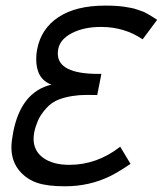

<svg xmlns="http://www.w3.org/2000/svg" viewBox="-20 -653 571 673"><path d="M437.5 -78.6Q390.1 -46.9 365.2 -35.2Q293 0 208 0Q145.5 0 110.1 -12.2Q74.7 -24.4 50.3 -51.8Q20 -85.9 20 -136.7Q20 -156.7 26.4 -190.4Q54.2 -331.5 160.6 -356.4Q106.9 -375.5 106.9 -446.3Q106.9 -464.4 110.4 -481Q124.5 -553.2 185.5 -593.3Q246.6 -633.3 347.7 -633.3H353.5Q371.6 -633.3 387.2 -632.3Q402.8 -631.3 416.7 -629.2Q430.7 -627 440.9 -625Q451.2 -623 462.6 -618.9Q474.1 -614.7 480 -612.8Q485.8 -610.8 495.6 -605.2Q505.4 -599.6 508.1 -598.1Q510.7 -596.7 520.3 -590.3Q529.8 -584 530.8 -583.5L480 -515.1Q416 -558.6 334 -558.6Q274.9 -558.6 232.9 -537.4Q190.9 -516.1 184.1 -481Q182.6 -472.7 182.6 -465.3Q182.6 -394 324.7 -394H326.7H335.4L320.8 -319.8Q314.5 -319.8 302.2 -320.1Q290 -320.3 284.2 -320.3Q230.5 -320.3 187.5 -304.7Q161.6 -295.4 141.6 -272.9Q121.6 -250.5 112.8 -229.7Q104 -209 100.1 -189.5Q97.7 -176.3 97.7 -167Q97.7 -124 131.6 -99.6Q165.5 -75.2 223.1 -75.2Q319.8 -75.2 401.4 -138.7Z"/></svg>

Font: Fantasque Sans Mono
Style: Italic
Weight: 400
Italic angle: -11°
Monospace: yes
Designer: Jany Belluz
Version: Version 1.8.0 ; ttfautohint (v1.8.2)